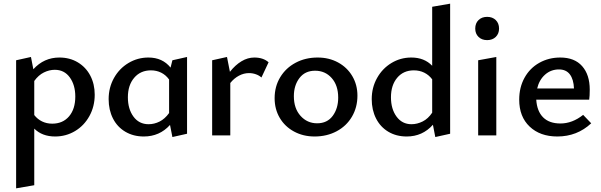

<svg xmlns="http://www.w3.org/2000/svg" viewBox="-20 -739 3283 1048"><path d="M497 -222Q497 -158 468 -105.5Q439 -53 389.5 -23.5Q340 6 281 6Q210 6 167 -37V272L68 289V-410L149 -428L162 -361Q220 -425 304 -425Q361 -425 405 -398.5Q449 -372 473 -326Q497 -280 497 -222ZM391 -212Q391 -275 361 -316.5Q331 -358 279 -358Q249 -358 219.5 -343.5Q190 -329 167 -297V-111Q185 -88 210 -76Q235 -64 265 -64Q323 -64 357 -104Q391 -144 391 -212Z M1001 -428V-9L921 9L908 -57Q851 6 765 6Q708 6 664 -20Q620 -46 596.5 -92.5Q573 -139 573 -198Q573 -261 602 -313Q631 -365 681 -395Q731 -425 790 -425Q867 -425 911 -370L921 -410ZM903 -122V-305Q885 -330 859.5 -342.5Q834 -355 804 -355Q747 -355 712.5 -314.5Q678 -274 678 -208Q678 -144 708.5 -102.5Q739 -61 791 -61Q822 -61 851 -75.5Q880 -90 903 -122Z M1446 -399 1407 -316Q1395 -327 1377 -333.5Q1359 -340 1339 -340Q1311 -340 1284.5 -326Q1258 -312 1237 -286V0H1138V-410L1219 -428L1235 -347Q1264 -384 1298 -404.5Q1332 -425 1368 -425Q1417 -425 1446 -399Z M1479 -203Q1479 -267 1509.5 -317.5Q1540 -368 1593.5 -396.5Q1647 -425 1714 -425Q1776 -425 1825.5 -398Q1875 -371 1903 -323.5Q1931 -276 1931 -217Q1931 -153 1901 -102Q1871 -51 1817.5 -22.5Q1764 6 1697 6Q1635 6 1585 -21Q1535 -48 1507 -95.5Q1479 -143 1479 -203ZM1826 -206Q1826 -273 1790.5 -313Q1755 -353 1700 -353Q1645 -353 1614.5 -313Q1584 -273 1584 -214Q1584 -147 1620.5 -106.5Q1657 -66 1711 -66Q1766 -66 1796 -106.5Q1826 -147 1826 -206Z M2437 -719V-9L2356 9L2343 -58Q2286 6 2200 6Q2143 6 2099.5 -20Q2056 -46 2032.5 -92.5Q2009 -139 2009 -198Q2009 -261 2038 -313Q2067 -365 2116.5 -395Q2166 -425 2225 -425Q2296 -425 2339 -380V-702ZM2339 -124V-306Q2321 -330 2295.5 -342.5Q2270 -355 2239 -355Q2182 -355 2148 -314.5Q2114 -274 2114 -208Q2114 -144 2144.5 -102.5Q2175 -61 2226 -61Q2257 -61 2287 -76Q2317 -91 2339 -124Z M2574 -583Q2574 -612 2592 -629.5Q2610 -647 2639 -647Q2668 -647 2686 -629.5Q2704 -612 2704 -583Q2704 -555 2686 -537.5Q2668 -520 2639 -520Q2610 -520 2592 -537.5Q2574 -555 2574 -583ZM2590 -410 2689 -428V0H2590Z M3207 -66Q3130 6 3022 6Q2928 6 2871 -48Q2814 -102 2814 -195Q2814 -262 2843 -314.5Q2872 -367 2923.5 -396Q2975 -425 3038 -425Q3116 -425 3157.5 -378Q3199 -331 3199 -250Q3199 -214 3196 -195H2907Q2911 -132 2944.5 -98.5Q2978 -65 3039 -65Q3104 -65 3163 -112ZM2912 -256H3113Q3111 -306 3090.5 -333Q3070 -360 3031 -360Q2987 -360 2955 -331.5Q2923 -303 2912 -256Z"/></svg>

Font: Ysabeau Infant Semibold
Style: Regular
Weight: 600
Designer: Christian Thalmann (Catharsis Fonts)
Version: Version 0.003